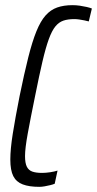

<svg xmlns="http://www.w3.org/2000/svg" viewBox="-20 -716 376 744"><path d="M132 8Q93 8 68 -1.5Q43 -11 31.5 -33.5Q20 -56 20 -98Q20 -138 29.5 -198Q39 -258 56 -344Q74 -432 89.5 -493.5Q105 -555 121 -594.5Q137 -634 156.5 -656Q176 -678 201.5 -687Q227 -696 261 -696Q275 -696 289 -694Q303 -692 316 -689Q329 -686 336 -683L324 -633Q317 -635 307 -637Q297 -639 287 -640.5Q277 -642 268 -642Q243 -642 225.5 -636Q208 -630 194.5 -613.5Q181 -597 169 -564Q157 -531 144.5 -477.5Q132 -424 116 -344Q98 -256 87.5 -198.5Q77 -141 77 -111Q77 -84 84 -70Q91 -56 105.5 -51Q120 -46 143 -46Q157 -46 174 -48.5Q191 -51 203 -55L192 -4Q185 -1 174.5 1.5Q164 4 153 6Q142 8 132 8Z"/></svg>

Font: Saira UltraCondensed
Style: Italic
Weight: 400
Width: 1
Italic angle: -12°
Designer: Hector Gatti with collaboration of the Omnibus-Type team
Foundry: Omnibus-Type
Version: Version 1.101